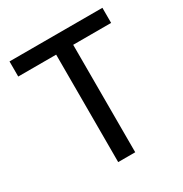

<svg xmlns="http://www.w3.org/2000/svg" viewBox="-163 -822 902 947"><g transform="rotate(-30 287.5 -349.0)"><path d="M239 0H336V-612H552V-698H23V-612H239Z"/></g></svg>

Font: IBM Plex Thai Text
Style: Regular
Weight: 450
Designer: Mike Abbink, Paul van der Laan, Pieter van Rosmalen, Ben Mitchell, Mark Frömberg
Foundry: Bold Monday
Version: Version 1.0